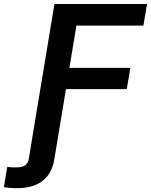

<svg xmlns="http://www.w3.org/2000/svg" viewBox="-131 -748 769 977"><path d="M-111.3 204.1 -94.2 101.6Q-84.5 102.5 -73.2 103.3Q-62 104 -52.2 104Q-17.6 104 -2.7 92.8Q12.2 81.5 16.1 58.1L35.6 -62H166L145 64.9Q132.8 136.2 85 172.9Q37.1 209.5 -43.9 209.5Q-64.5 209.5 -82 208Q-99.6 206.5 -111.3 204.1ZM25.4 0 146 -727.5H617.2L598.6 -617.7H257.8L222.2 -402.8H532.2L514.2 -294.4H204.6L155.8 0Z"/></svg>

Font: Inter 18pt SemiBold
Style: Italic
Weight: 600
Italic angle: -9.3988°
Designer: Rasmus Andersson
Foundry: rsms
Version: Version 4.001;git-66647c0bb